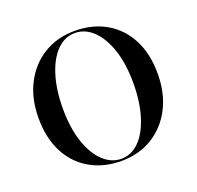

<svg xmlns="http://www.w3.org/2000/svg" viewBox="-108 -697 844 824"><g transform="rotate(-20 313.5 -285.0)"><path d="M312.9 11.3Q231.5 11.3 169.8 -24.6Q108.1 -60.5 74.2 -126.2Q40.3 -191.9 40.3 -282.3Q40.3 -371.8 75 -439.1Q109.7 -506.5 171.4 -544.4Q233.1 -582.3 313.7 -582.3Q395.2 -582.3 456.9 -546.4Q518.5 -510.5 552.4 -444.8Q586.3 -379 586.3 -288.7Q586.3 -199.2 551.6 -131.9Q516.9 -64.5 455.2 -26.6Q393.5 11.3 312.9 11.3ZM315.3 2.4Q362.1 2.4 398 -33.9Q433.9 -70.2 454 -135.5Q474.2 -200.8 474.2 -286.3Q474.2 -375 452.4 -439.1Q430.6 -503.2 394 -538.3Q357.3 -573.4 311.3 -573.4Q264.5 -573.4 228.6 -537.1Q192.7 -500.8 172.6 -435.9Q152.4 -371 152.4 -284.7Q152.4 -196.8 174.2 -132.3Q196 -67.7 233.1 -32.7Q270.2 2.4 315.3 2.4Z"/></g></svg>

Font: Playfair 144pt SemiCondensed SemiBold
Style: Regular
Weight: 600
Width: 4
Designer: Claus Eggers Sørensen
Foundry: Claus Eggers Sørensen
Version: Version 2.203